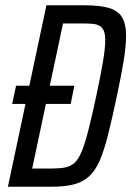

<svg xmlns="http://www.w3.org/2000/svg" viewBox="-20 -708 498 728"><path d="M26 -314 41 -383H262L248 -314ZM10 0 156 -688H299Q358 -688 392.5 -678Q427 -668 442.5 -643Q458 -618 458 -572Q458 -534 449 -478Q440 -422 423 -343Q405 -258 390 -198Q375 -138 358 -99Q341 -60 317 -38.5Q293 -17 258.5 -8.5Q224 0 174 0ZM102 -69H176Q206 -69 226.5 -73Q247 -77 262 -90Q277 -103 289.5 -133Q302 -163 315 -214Q328 -265 345 -344Q362 -424 370.5 -474.5Q379 -525 379 -555Q379 -577 374 -590Q369 -603 358.5 -609.5Q348 -616 331.5 -617.5Q315 -619 293 -619H219Z"/></svg>

Font: Saira Condensed
Style: Italic
Weight: 400
Width: 3
Italic angle: -12°
Designer: Hector Gatti with collaboration of the Omnibus-Type team
Foundry: Omnibus-Type
Version: Version 1.100